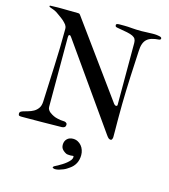

<svg xmlns="http://www.w3.org/2000/svg" viewBox="-135 -805 1029 1168"><g transform="rotate(15 379.5 -221.5)"><path d="M188.5 -101.6Q188.5 -91.3 193.4 -83.5Q198.2 -75.7 205.1 -70.1Q211.9 -64.5 219.2 -60.5Q226.6 -56.6 231 -54.2Q235.4 -51.8 242.9 -49.3Q250.5 -46.9 259.3 -44.9Q268.1 -43 276.9 -41.7Q285.6 -40.5 292.5 -40.5Q296.4 -40.5 300.8 -40Q305.2 -39.6 309.1 -37.6Q313 -35.6 315.7 -32.5Q318.4 -29.3 318.4 -24.4Q318.4 -11.7 311 -7.1Q303.7 -2.4 294.9 -2.4Q231.9 -1.5 169.4 -0.7Q106.9 0 43 0Q33.2 0 27.3 -2Q21.5 -3.9 21.5 -15.1Q21.5 -22.9 27.1 -26.9Q32.7 -30.8 41.5 -33.7Q54.7 -38.1 72.3 -42.7Q89.8 -47.4 106 -56.4Q122.1 -65.4 133.3 -81.3Q144.5 -97.2 145.5 -124Q149.9 -239.3 155.3 -352.5Q160.6 -465.8 160.6 -583.5Q160.6 -591.8 158.7 -597.9Q156.7 -604 153.1 -609.4Q149.4 -614.7 144.5 -619.6Q139.6 -624.5 133.8 -630.4Q131.3 -632.8 125.5 -637.5Q119.6 -642.1 112.3 -647.5Q105 -652.8 96.7 -658.7Q88.4 -664.6 80.6 -669.9Q73.2 -674.3 67.6 -676.8Q62 -679.2 57.1 -680.9Q52.2 -682.6 47.4 -684.3Q42.5 -686 36.6 -688.5Q32.2 -689.9 32.2 -693.4Q32.2 -694.3 32.7 -696Q33.2 -697.8 36.6 -697.8Q56.2 -699.2 83 -699.2H104Q128.4 -699.2 154.5 -698.5Q180.7 -697.8 212.9 -697.8Q219.7 -697.8 224.1 -691.9L565.9 -221.2Q572.3 -212.9 579.6 -212.9Q587.9 -212.9 587.9 -221.2V-610.8Q587.9 -626 582.5 -635.5Q577.1 -645 564 -651.4Q550.8 -657.7 528.6 -662.4Q506.3 -667 473.1 -672.4Q459 -674.3 455.1 -677Q451.2 -679.7 451.2 -687.5Q451.2 -690.9 453.6 -692.9Q456.1 -694.8 459.5 -695.6Q462.9 -696.3 466.8 -696.5Q470.7 -696.8 473.1 -696.8H505.4Q524.4 -696.8 550.5 -694.3Q576.7 -691.9 611.8 -691.9Q625 -691.9 645 -693.1Q665 -694.3 683.6 -694.3Q690.9 -694.3 696.3 -694.1Q701.7 -693.8 706.5 -693.4Q711.4 -692.9 716.6 -691.9Q721.7 -690.9 728.5 -689.5Q739.3 -686.5 739.3 -679.2Q739.3 -671.9 730 -669.9Q703.6 -668 684.6 -662.4Q665.5 -656.7 653.1 -645.3Q640.6 -633.8 634.3 -615.5Q627.9 -597.2 627 -569.3L625 -529.8Q621.1 -461.4 618.9 -409.4Q616.7 -357.4 615.2 -314.2Q613.8 -271 613.3 -233.2Q612.8 -195.3 612.8 -154.8V-126Q612.8 -113.3 613 -98.4Q613.3 -83.5 613.3 -64.9V-24.4Q613.3 -20 610.6 -12.5Q607.9 -4.9 601.6 -4.9Q593.8 -4.9 587.6 -10Q581.5 -15.1 572.8 -27.8L209 -543.9Q204.1 -549.3 202.4 -552.2Q200.7 -555.2 195.3 -555.2Q190.9 -555.2 189.7 -549.8Q188.5 -544.4 188.5 -539.1ZM303.7 248.5Q304.7 247.6 305.7 245.8Q306.6 244.1 309.6 240.7Q317.9 236.3 323.7 233.2Q329.6 230 334 228Q335 227.1 335.9 226.6Q344.7 221.7 357.4 213.9Q370.1 206.1 381.8 196.5Q393.6 187 401.9 176.5Q410.2 166 410.2 154.8Q410.2 153.3 409.7 151.1Q409.2 148.9 406.7 148.9Q402.3 149.4 397.9 149.9Q393.6 150.4 389.2 150.4Q383.3 150.4 378.2 149.9Q373 149.4 368.2 148.9Q365.7 148.4 361.6 146.5Q357.4 144.5 353.3 141.6Q349.1 138.7 345.2 135.5Q341.3 132.3 339.4 129.9Q328.1 118.2 328.1 99.6Q328.1 76.7 342.3 62.5Q356.4 48.3 379.9 48.3Q396.5 48.3 410.2 55.4Q423.8 62.5 433.3 74Q442.9 85.4 448 100.6Q453.1 115.7 453.1 131.8Q453.1 161.1 441.2 184.1Q429.2 207 406.7 222.2Q398.9 227.5 390.4 233.2Q381.8 238.8 370.6 243.2Q356.4 249 344.7 252.2Q333 255.4 321.3 255.4Q317.4 255.4 314 254.6Q310.5 253.9 303.7 248.5Z"/></g></svg>

Font: IM FELL French Canon SC
Style: Regular
Weight: 400
Designer: Igino Marini
Foundry: Igino Marini
Version: 3.00